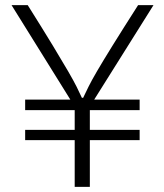

<svg xmlns="http://www.w3.org/2000/svg" viewBox="-20 -728 640 748"><path d="M271 -182H78V-222H271V-299H78V-340H254L25 -708H88Q149 -611 186 -550Q223 -489 245 -451Q267 -413 278.5 -390Q290 -367 299 -347H304Q314 -368 325 -390.5Q336 -413 358.5 -451.5Q381 -490 418.5 -550.5Q456 -611 518 -708H578L347 -340H524V-299H330V-222H524V-182H330V0H271Z"/></svg>

Font: SpoqaHanSans-Light
Style: Regular
Weight: 300
Designer: [Spoqa Han Sans] Dong-huui Kim \uAE40 \uB3D9 \uD718  Younghwa Kang \uAC15 \uC601 \uD654  [Noto Sans] Ryoko NISHIZUKA \u8
Foundry: Spoqa (http://www.spoqa-han-sans.com)
Version: Version 2.000